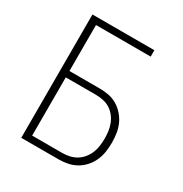

<svg xmlns="http://www.w3.org/2000/svg" viewBox="-171 -863 942 991"><g transform="rotate(30 300.0 -367.5)"><path d="M95 0V-735H464V-697H138V-423H317Q345 -423 372 -418Q399 -413 422.5 -399Q446 -385 464.5 -364Q483 -343 494 -318Q505 -293 509 -266Q513 -239 513 -212Q513 -184 509 -157Q505 -130 494 -105Q483 -80 464.5 -59Q446 -38 422.5 -24.5Q399 -11 372 -5.5Q345 0 317 0ZM317 -38Q339 -38 361 -43Q383 -48 401.5 -59.5Q420 -71 434 -88.5Q448 -106 456 -126Q464 -146 467 -168Q470 -190 470 -212Q470 -234 467 -255.5Q464 -277 456 -297.5Q448 -318 434 -335.5Q420 -353 401.5 -364.5Q383 -376 361 -380.5Q339 -385 317 -385H138V-38Z"/></g></svg>

Font: Zed Sans Extralight Extended
Style: Regular
Weight: 200
Width: 7
Designer: Belleve Invis
Foundry: Belleve Invis
Version: Version 1.0.0; ttfautohint (v1.8.4)